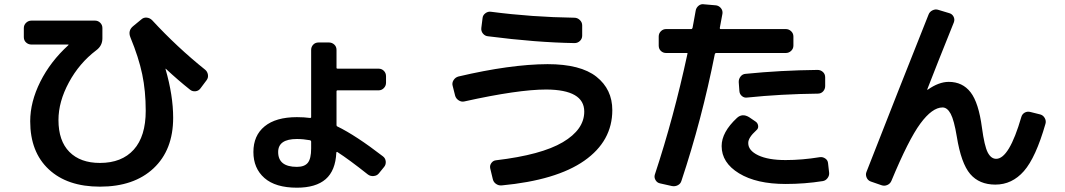

<svg xmlns="http://www.w3.org/2000/svg" viewBox="-20 -831 5040 909"><path d="M128.9 -620.1Q114.3 -620.1 103.5 -629.9Q92.8 -639.6 92.8 -655.3V-698.2Q92.8 -712.9 103.5 -723.1Q114.3 -733.4 128.9 -733.4H429.7Q444.3 -733.4 454.6 -723.1Q464.8 -712.9 464.8 -698.2V-649.4Q464.8 -614.3 435.5 -592.8Q355.5 -532.2 306.2 -440.9Q256.8 -349.6 256.8 -262.7Q256.8 -164.1 308.6 -111.8Q360.4 -59.6 453.1 -59.6Q556.6 -59.6 613.3 -122.6Q669.9 -185.5 669.9 -306.6Q669.9 -400.4 653.3 -479.5Q636.7 -558.6 597.7 -653.3Q584 -686.5 611.3 -708L649.4 -739.3Q660.2 -749 674.8 -747.6Q689.5 -746.1 700.2 -735.4Q818.4 -607.4 951.2 -501Q961.9 -492.2 964.4 -477.5Q966.8 -462.9 958 -451.2L928.7 -412.1Q919.9 -400.4 905.3 -398.9Q890.6 -397.5 879.9 -406.2Q823.2 -451.2 765.6 -504.9Q764.6 -505.9 763.7 -505.9V-503.9Q799.8 -378.9 799.8 -273.4Q799.8 -121.1 707 -34.2Q614.3 52.7 453.1 52.7Q298.8 52.7 210.9 -29.3Q123 -111.3 123 -256.8Q123 -348.6 170.9 -444.3Q218.8 -540 303.7 -617.2Q304.7 -618.2 304.7 -619.1Q304.7 -620.1 303.7 -620.1Z M1385.7 -172.9Q1296.9 -172.9 1296.9 -111.3Q1296.9 -41 1385.7 -41Q1421.9 -41 1437.5 -60.5Q1453.1 -80.1 1453.1 -127.9V-161.1Q1453.1 -165 1448.2 -167Q1416 -172.9 1385.7 -172.9ZM1385.7 57.6Q1284.2 57.6 1231.9 11.7Q1179.7 -34.2 1179.7 -111.3Q1179.7 -189.5 1232.9 -232.9Q1286.1 -276.4 1385.7 -276.4Q1419.9 -276.4 1448.2 -272.5Q1453.1 -272.5 1453.1 -276.4V-594.7Q1453.1 -609.4 1462.9 -619.6Q1472.7 -629.9 1488.3 -629.9H1537.1Q1551.8 -629.9 1562.5 -620.1Q1573.2 -610.4 1573.2 -594.7V-509.8Q1573.2 -505.9 1578.1 -505.9H1772.5Q1787.1 -505.9 1797.4 -495.6Q1807.6 -485.4 1807.6 -469.7V-439.5Q1807.6 -424.8 1797.4 -414.1Q1787.1 -403.3 1772.5 -403.3H1578.1Q1573.2 -403.3 1573.2 -398.4V-239.3Q1573.2 -233.4 1577.1 -232.4Q1665 -189.5 1793 -90.8Q1804.7 -82 1806.2 -66.9Q1807.6 -51.8 1798.8 -41L1773.4 -9.8Q1764.6 1 1749 2.4Q1733.4 3.9 1721.7 -4.9Q1631.8 -76.2 1577.1 -111.3Q1576.2 -112.3 1574.2 -111.3Q1572.3 -110.4 1572.3 -108.4Q1568.4 -23.4 1522 17.1Q1475.6 57.6 1385.7 57.6Z M2134.8 -377.9 2123 -424.8Q2119.1 -438.5 2127.4 -451.7Q2135.7 -464.8 2150.4 -468.8Q2395.5 -526.4 2572.3 -527.3Q2728.5 -527.3 2803.7 -467.8Q2878.9 -408.2 2878.9 -309.6Q2878.9 -163.1 2746.6 -70.3Q2614.3 22.5 2354.5 46.9Q2339.8 47.9 2327.6 39.1Q2315.4 30.3 2312.5 14.6L2300.8 -34.2Q2297.9 -47.9 2306.6 -59.6Q2315.4 -71.3 2329.1 -72.3Q2543 -97.7 2644.5 -157.7Q2746.1 -217.8 2746.1 -302.7Q2746.1 -406.2 2566.4 -407.2Q2432.6 -407.2 2177.7 -350.6Q2164.1 -347.7 2151.4 -356Q2138.7 -364.3 2134.8 -377.9ZM2303.7 -775.4Q2498 -750 2699.2 -747.1Q2713.9 -747.1 2725.1 -736.3Q2736.3 -725.6 2736.3 -710.9V-662.1Q2736.3 -647.5 2725.6 -637.2Q2714.8 -627 2700.2 -627Q2518.6 -629.9 2291 -659.2Q2276.4 -660.2 2266.6 -671.9Q2256.8 -683.6 2258.8 -699.2L2264.6 -745.1Q2265.6 -758.8 2277.8 -768.1Q2290 -777.3 2303.7 -775.4Z M3516.6 -369.1Q3502.9 -367.2 3492.2 -376.5Q3481.4 -385.7 3480.5 -400.4L3477.5 -441.4Q3476.6 -456.1 3485.8 -468.3Q3495.1 -480.5 3509.8 -481.4Q3674.8 -498 3850.6 -500Q3865.2 -500 3876 -490.2Q3886.7 -480.5 3886.7 -464.8V-423.8Q3886.7 -409.2 3877 -398.4Q3867.2 -387.7 3851.6 -387.7Q3676.8 -385.7 3516.6 -369.1ZM3861.3 -86.9Q3875 -88.9 3887.2 -80.6Q3899.4 -72.3 3900.4 -57.6L3905.3 -14.6Q3907.2 0 3897.9 12.2Q3888.7 24.4 3875 26.4Q3790 40 3699.2 40Q3561.5 40 3479 -10.3Q3396.5 -60.5 3396.5 -139.6Q3396.5 -205.1 3468.8 -272.5Q3494.1 -295.9 3526.4 -276.4L3556.6 -255.9Q3567.4 -249 3569.3 -235.8Q3571.3 -222.7 3560.5 -213.9Q3521.5 -178.7 3522.5 -153.3Q3522.5 -118.2 3569.8 -95.7Q3617.2 -73.2 3699.2 -73.2Q3777.3 -73.2 3861.3 -86.9ZM3104.5 37.1Q3090.8 34.2 3083.5 21.5Q3076.2 8.8 3080.1 -3.9Q3169.9 -275.4 3234.4 -575.2Q3237.3 -580.1 3230.5 -580.1H3133.8Q3119.1 -580.1 3108.9 -589.8Q3098.6 -599.6 3098.6 -615.2V-658.2Q3098.6 -672.9 3108.9 -683.1Q3119.1 -693.4 3133.8 -693.4H3252.9Q3256.8 -693.4 3258.8 -699.2Q3260.7 -711.9 3266.1 -738.8Q3271.5 -765.6 3273.4 -779.3Q3275.4 -793.9 3287.1 -803.7Q3298.8 -813.5 3314.5 -810.5L3370.1 -805.7Q3383.8 -803.7 3393.1 -792.5Q3402.3 -781.2 3400.4 -766.6L3387.7 -698.2Q3387.7 -693.4 3391.6 -693.4H3700.2Q3714.8 -693.4 3725.6 -683.1Q3736.3 -672.9 3736.3 -658.2V-615.2Q3736.3 -600.6 3725.6 -590.3Q3714.8 -580.1 3700.2 -580.1H3370.1Q3366.2 -580.1 3364.3 -575.2Q3302.7 -264.6 3206.1 25.4Q3202.1 39.1 3189 45.9Q3175.8 52.7 3161.1 49.8Z M4102.5 28.3Q4088.9 23.4 4083 9.8Q4077.1 -3.9 4082 -16.6Q4239.3 -418.9 4376 -761.7Q4380.9 -775.4 4395 -782.2Q4409.2 -789.1 4422.9 -784.2L4474.6 -768.6Q4488.3 -764.6 4494.6 -752Q4501 -739.3 4496.1 -725.6Q4413.1 -519.5 4370.1 -408.2V-406.2H4372.1Q4424.8 -443.4 4471.7 -443.4Q4537.1 -443.4 4575.2 -394Q4613.3 -344.7 4628.9 -226.6Q4640.6 -139.6 4656.2 -109.4Q4671.9 -79.1 4696.3 -79.1Q4757.8 -79.1 4815.4 -277.3Q4819.3 -291 4831.5 -297.9Q4843.8 -304.7 4858.4 -300.8L4905.3 -289.1Q4918.9 -285.2 4926.3 -272Q4933.6 -258.8 4929.7 -245.1Q4883.8 -85 4827.6 -21Q4771.5 43 4692.4 43Q4616.2 43 4573.2 -7.3Q4530.3 -57.6 4509.8 -184.6Q4497.1 -261.7 4481 -292Q4464.8 -322.3 4442.4 -322.3Q4393.6 -322.3 4337.4 -246.1Q4281.2 -169.9 4200.2 25.4Q4194.3 39.1 4180.7 44.9Q4167 50.8 4153.3 45.9Z"/></svg>

Font: Rounded-L Mgen+ 1mn bold
Style: Bold
Weight: 700
Designer: [Source Han Sans]
Ryoko NISHIZUKA  (kana & ideographs); Paul D. Hunt (Latin, Greek & Cyrillic); Wenlong ZHANG  (bopomofo
Version: Version 1.059.20150602